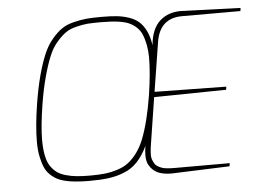

<svg xmlns="http://www.w3.org/2000/svg" viewBox="-52 -804 1183 876"><g transform="rotate(-5 539.5 -366.5)"><path d="M329.6 -20Q368.7 -20 397.9 -23.4Q426.8 -26.9 455.1 -36.1Q483.4 -44.9 504.4 -61Q551.8 -98.1 578.1 -164.1Q607.9 -240.2 627.4 -360.8Q643.1 -462.4 643.1 -536.1Q642.1 -595.7 623 -641.1Q608.4 -674.3 571.3 -693.4Q534.7 -712.9 439.5 -712.9Q402.3 -712.9 378.9 -711.4Q355 -709.5 325.2 -702.1Q294.9 -694.8 275.9 -681.2Q256.3 -667.5 233.9 -641.6Q211.4 -616.2 196.3 -578.6Q180.7 -541 166 -486.8Q150.9 -432.1 139.6 -360.8Q124 -261.7 124 -201.7Q124 -115.2 149.9 -79.1Q162.6 -61 178.2 -49.8Q193.8 -38.6 218.3 -31.7Q242.7 -24.9 268.6 -22.5Q293.9 -20 329.6 -20ZM323.7 3.9Q221.2 3.9 177.7 -18.6Q136.7 -40.5 121.1 -76.2Q112.3 -96.2 106.4 -124Q99.6 -153.8 99.6 -194.8Q99.6 -266.6 115.7 -368.2Q137.7 -505.4 174.3 -591.3Q190.9 -630.4 214.4 -657.7Q237.3 -685.1 259.8 -700.2Q281.7 -715.8 314 -723.6Q346.2 -731.9 374.5 -734.4Q402.8 -736.8 444.3 -736.8Q483.9 -736.8 512.2 -733.9Q540.5 -731 568.4 -721.7Q595.7 -712.4 613.8 -696.3Q631.8 -680.2 645 -653.3Q658.2 -626 663.6 -587.9Q670.4 -663.6 710.9 -699.2Q748.5 -731.9 805.7 -731.9L1078.6 -722.2L1076.7 -708H809.6Q708 -708 690.4 -602.1L654.3 -375L982.4 -370.1L980.5 -356L650.4 -351.1L614.7 -123Q612.3 -101.6 612.3 -87.4Q612.3 -70.8 624 -50.8Q627.9 -43 636.2 -37.6Q652.8 -26.9 670.4 -23.9Q688.5 -21 710.4 -21H967.8L965.3 -6.8L699.2 2.9Q665.5 2.9 641.1 -6.3Q611.8 -18.1 595.7 -47.9Q587.4 -64.5 587.4 -91.3Q587.4 -109.9 591.3 -132.8Q570.3 -88.9 543.9 -61Q517.6 -33.2 482.4 -19.5Q447.3 -5.4 411.6 -1Q376 3.9 323.7 3.9Z"/></g></svg>

Font: Squarion Thin
Style: Italic
Weight: 100
Designer: Natanael Gama
Version: Version 1.00;September 12, 2019;FontCreator 11.5.0.2425 64-b